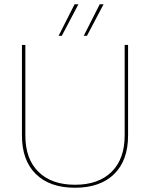

<svg xmlns="http://www.w3.org/2000/svg" viewBox="-20 -871 704 901"><path d="M330 -851H348L270 -703H255ZM448 -851H466L388 -703H373ZM581 -660V-235Q581 -118 515.5 -54Q450 10 332 10Q214 10 148.5 -54Q83 -118 83 -235V-660H99V-235Q99 -125 160.5 -64.5Q222 -4 332 -4Q442 -4 503.5 -64.5Q565 -125 565 -235V-660Z"/></svg>

Font: Elaine Sans Thin
Style: Regular
Weight: 250
Designer: Wei Huang
Foundry: Wei Huang
Version: Version 2.001;December 24, 2019;FontCreator 12.0.0.2547 64-b